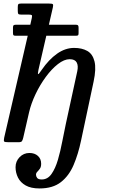

<svg xmlns="http://www.w3.org/2000/svg" viewBox="-20 -800 692 1080"><path d="M71 -661H150.5L159 -699Q162 -712.5 158.2 -715.2Q154.5 -718 138 -718H97.5Q85 -718 82.5 -722.5Q80 -727 80 -740V-760Q80 -772.5 83 -776.2Q86 -780 98 -780H255.5Q273.5 -780 277 -776.5Q280.5 -773 277.5 -759L255 -661H404.5Q415 -661 418.5 -657.8Q422 -654.5 422 -644V-614Q422 -605 419.5 -602Q417 -599 408 -599H240.5L196.5 -408Q191.5 -384.5 194.5 -383Q197.5 -381.5 215 -407.5Q254.5 -465 300.8 -497.8Q347 -530.5 397 -530.5Q441 -530.5 471 -513.5Q501 -496.5 511.5 -455Q522 -413.5 506.5 -341L436 -9.5Q420 67 394 128Q368 189 322.5 224.5Q277 260 202.5 260Q154 260 124.5 243.2Q95 226.5 81.2 199Q67.5 171.5 67.5 140.5Q67.5 107.5 90.2 84Q113 60.5 145.5 60.5Q175 60.5 193.2 77Q211.5 93.5 211.5 121Q211.5 139 204.2 149Q197 159 189.8 166.2Q182.5 173.5 182.5 183Q182.5 192 189 200.8Q195.5 209.5 215 209.5Q248 209.5 269.8 178.5Q291.5 147.5 305.8 98.8Q320 50 330.2 -4Q340.5 -58 350.5 -104L414.5 -398.5Q421.5 -430 411.5 -448.5Q401.5 -467 372 -467Q341 -467 305.8 -439.5Q270.5 -412 237.8 -367.5Q205 -323 180 -270.5Q155 -218 143.5 -168L110.5 -24.5Q107.5 -12.5 103.5 -6.2Q99.5 0 83.5 0H29Q7 0 3.5 -4Q0 -8 3.5 -25.5L136 -599H67Q58 -599 55.5 -602.2Q53 -605.5 53 -615V-645Q53 -655.5 57.2 -658.2Q61.5 -661 71 -661Z"/></svg>

Font: Besley* Medium
Style: Italic
Weight: 500
Italic angle: -13°
Designer: Owen Earl
Foundry: indestructible type*
Version: Version 3.000; ttfautohint (v1.8.3)